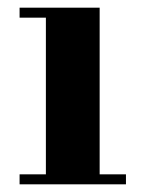

<svg xmlns="http://www.w3.org/2000/svg" viewBox="-20 -480 376 500"><path d="M239.5 -460V-26H308V0H31V-26H99.5V-434H31V-460Z"/></svg>

Font: Bodoni Moda 9pt
Style: Bold
Weight: 700
Designer: Owen Earl
Foundry: indestructible type
Version: Version 2.005